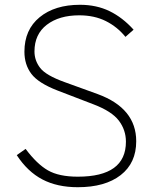

<svg xmlns="http://www.w3.org/2000/svg" viewBox="-20 -772 649 802"><path d="M50 -124 87 -150Q134 -87 180 -60.5Q226 -34 305 -34Q506 -34 506 -180Q506 -229 476.5 -268Q447 -307 371 -336L220 -394Q140 -425 111 -463.5Q82 -502 82 -556Q82 -648 145.5 -700Q209 -752 314 -752Q383 -752 437.5 -725.5Q492 -699 538 -648L504 -618Q470 -660 422 -684Q374 -708 311 -708Q227 -708 175.5 -668.5Q124 -629 124 -557Q124 -519 148 -488Q172 -457 250 -429L388 -379Q549 -320 549 -182Q549 -91 484 -40.5Q419 10 305 10Q219 10 157 -22.5Q95 -55 50 -124Z"/></svg>

Font: Morrison Thin
Style: Regular
Weight: 100
Designer: Pablo Impallari, Rodrigo Fuenzalida (Modified by Dan O. Williams)
Version: Version 0.03;June 6, 2019;FontCreator 11.5.0.2425 64-bit; tt